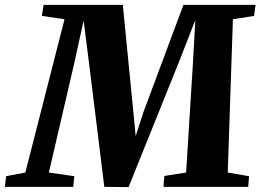

<svg xmlns="http://www.w3.org/2000/svg" viewBox="-64 -763 1065 784"><path d="M-44 0 -39 -43.5 39.5 -58.5 199.5 -684.5 107 -698 114 -743H437.5L480.5 -306L490 -207.5L522 -306L685 -743H979.5L973.5 -698L887 -684.5L866 -58.5L953 -43.5L949.5 0H603.5L607 -44.5L696 -58.5L723 -492L733.5 -681L667 -510.5L461 1L362 0L300 -501.5L277.5 -679L237.5 -497.5L135.5 -58.5L239.5 -43.5L235 0Z"/></svg>

Font: Merriweather 48pt Black
Style: Italic
Weight: 900
Italic angle: -7.8°
Version: Version 2.101